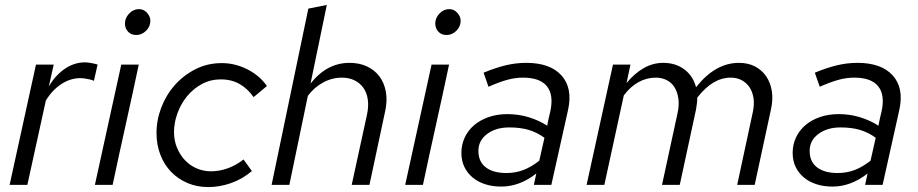

<svg xmlns="http://www.w3.org/2000/svg" viewBox="-20 -750 3723 779"><path d="M19 0Q46 -123 72.5 -244Q99 -365 126 -488H198Q193 -465 188 -443.5Q183 -422 178 -399Q204 -444 242.5 -470.5Q281 -497 325 -497Q336 -497 351.5 -494Q367 -491 376 -488L361 -422Q353 -426 343 -428Q333 -430 321 -432Q317 -432 313.5 -432.5Q310 -433 306 -433Q266 -433 229 -409Q192 -385 166 -342L91 0Z M533 -608Q512 -608 499.5 -621.5Q487 -635 487 -655Q487 -677 504 -695Q521 -713 544 -713Q563 -713 576.5 -698Q590 -683 590 -666Q590 -642 572.5 -625Q555 -608 533 -608ZM543 -488Q517 -365 490 -244Q463 -123 437 0H365Q392 -123 418.5 -244Q445 -365 472 -488Z M836 -55Q871 -55 905 -67.5Q939 -80 968 -103Q976 -91 985 -79.5Q994 -68 1002 -56Q963 -23 917 -7Q871 9 825 9Q779 9 740.5 -7.5Q702 -24 674 -53Q646 -82 630.5 -122.5Q615 -163 615 -210Q615 -263 634.5 -314Q654 -365 689.5 -405Q725 -445 773.5 -469.5Q822 -494 880 -494Q934 -494 984 -468.5Q1034 -443 1063 -401L1009 -356Q958 -428 877 -428Q834 -428 799 -409Q764 -390 739 -359.5Q714 -329 700 -290.5Q686 -252 686 -214Q686 -180 698 -151Q710 -122 730 -100.5Q750 -79 777.5 -67Q805 -55 836 -55Z M1082 0Q1120 -180 1156.5 -357.5Q1193 -535 1231 -715L1306 -730Q1289 -650 1273 -570.5Q1257 -491 1240 -411Q1306 -495 1398 -495Q1438 -495 1469 -480.5Q1500 -466 1519.5 -440Q1539 -414 1545.5 -378Q1552 -342 1543 -300Q1527 -225 1511 -150Q1495 -75 1479 0H1407Q1423 -72 1438 -142.5Q1453 -213 1469 -285Q1476 -317 1472.5 -344.5Q1469 -372 1455.5 -392Q1442 -412 1419.5 -423.5Q1397 -435 1367 -435Q1327 -435 1290.5 -415Q1254 -395 1229 -361Q1210 -270 1191.5 -180.5Q1173 -91 1154 0Z M1792 -608Q1771 -608 1758.5 -621.5Q1746 -635 1746 -655Q1746 -677 1763 -695Q1780 -713 1803 -713Q1822 -713 1835.5 -698Q1849 -683 1849 -666Q1849 -642 1831.5 -625Q1814 -608 1792 -608ZM1802 -488Q1776 -365 1749 -244Q1722 -123 1696 0H1624Q1651 -123 1677.5 -244Q1704 -365 1731 -488Z M2014 7Q1978 7 1948.5 -2.5Q1919 -12 1897.5 -30Q1876 -48 1864 -73Q1852 -98 1852 -130Q1852 -163 1865.5 -192Q1879 -221 1903.5 -242Q1928 -263 1962.5 -275Q1997 -287 2039 -287Q2085 -287 2126.5 -274Q2168 -261 2200 -240Q2203 -255 2206 -269.5Q2209 -284 2213 -299Q2227 -365 2199 -400Q2171 -435 2102 -435Q2070 -435 2037.5 -426Q2005 -417 1962 -398Q1957 -412 1952 -426.5Q1947 -441 1942 -455Q1990 -475 2031.5 -485Q2073 -495 2115 -495Q2212 -495 2258 -444Q2304 -393 2285 -305Q2268 -228 2251 -152.5Q2234 -77 2217 0H2146Q2148 -11 2151 -23Q2154 -35 2156 -46Q2088 7 2014 7ZM1921 -138Q1921 -94 1951 -71Q1981 -48 2035 -48Q2071 -48 2103 -60Q2135 -72 2168 -98L2189 -191Q2159 -213 2125 -223Q2091 -233 2046 -233Q1992 -233 1956.5 -206.5Q1921 -180 1921 -138Z M2360 0Q2387 -123 2413.5 -244Q2440 -365 2467 -488H2538Q2534 -469 2530 -450.5Q2526 -432 2522 -413Q2554 -452 2591.5 -473.5Q2629 -495 2671 -495Q2721 -495 2756.5 -468.5Q2792 -442 2804 -396Q2882 -495 2978 -495Q3015 -495 3043 -480.5Q3071 -466 3088.5 -440.5Q3106 -415 3111.5 -380.5Q3117 -346 3108 -306Q3091 -229 3075 -153Q3059 -77 3042 0H2971Q2987 -75 3003 -149Q3019 -223 3035 -298Q3041 -328 3037 -353Q3033 -378 3021 -396Q3009 -414 2989.5 -424.5Q2970 -435 2945 -435Q2909 -435 2875.5 -415.5Q2842 -396 2809 -354Q2809 -342 2807.5 -330Q2806 -318 2804 -306Q2787 -229 2771 -153Q2755 -77 2738 0H2666L2729 -291Q2736 -322 2732.5 -348.5Q2729 -375 2717.5 -394.5Q2706 -414 2686 -424.5Q2666 -435 2640 -435Q2604 -435 2571 -417Q2538 -399 2511 -363Q2491 -272 2471.5 -181.5Q2452 -91 2432 0Z M3358 7Q3322 7 3292.5 -2.5Q3263 -12 3241.5 -30Q3220 -48 3208 -73Q3196 -98 3196 -130Q3196 -163 3209.5 -192Q3223 -221 3247.5 -242Q3272 -263 3306.5 -275Q3341 -287 3383 -287Q3429 -287 3470.5 -274Q3512 -261 3544 -240Q3547 -255 3550 -269.5Q3553 -284 3557 -299Q3571 -365 3543 -400Q3515 -435 3446 -435Q3414 -435 3381.5 -426Q3349 -417 3306 -398Q3301 -412 3296 -426.5Q3291 -441 3286 -455Q3334 -475 3375.5 -485Q3417 -495 3459 -495Q3556 -495 3602 -444Q3648 -393 3629 -305Q3612 -228 3595 -152.5Q3578 -77 3561 0H3490Q3492 -11 3495 -23Q3498 -35 3500 -46Q3432 7 3358 7ZM3265 -138Q3265 -94 3295 -71Q3325 -48 3379 -48Q3415 -48 3447 -60Q3479 -72 3512 -98L3533 -191Q3503 -213 3469 -223Q3435 -233 3390 -233Q3336 -233 3300.5 -206.5Q3265 -180 3265 -138Z"/></svg>

Font: Rosa Sans Light
Style: Italic
Weight: 300
Italic angle: -12°
Designer: Pentagram / MCKL
Foundry: Pentagram / MCKL
Version: Version 1.005;September 16, 2019;FontCreator 11.5.0.2425 64-